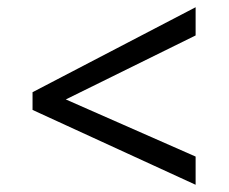

<svg xmlns="http://www.w3.org/2000/svg" viewBox="-20 -588 632 531"><path d="M70 -284V-333L521 -568V-490L162 -313L521 -155V-77Z"/></svg>

Font: lkannada85
Style: Book
Weight: 400
Designer: Jelle Bosma - Monotype Design Team
Foundry: Monotype Imaging Inc.
Version: Version 2.003